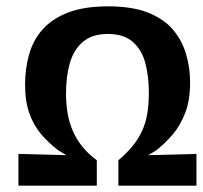

<svg xmlns="http://www.w3.org/2000/svg" viewBox="-20 -585 640 605"><path d="M38 0V-100L189 -96L164 -111Q135 -133 111 -160.5Q87 -188 73 -226.5Q59 -265 59 -318Q59 -368 71.5 -413Q84 -458 114 -492Q144 -526 194.5 -545.5Q245 -565 321 -565Q397 -565 447 -545Q497 -525 525.5 -491Q554 -457 566.5 -414Q579 -371 579 -326Q579 -269 563.5 -229Q548 -189 524 -161Q500 -133 472 -111L447 -96L599 -100V0H353V-80Q379 -102 397.5 -124.5Q416 -147 427.5 -172Q439 -197 444 -226.5Q449 -256 449 -293Q449 -344 438 -386Q427 -428 398.5 -453Q370 -478 320 -478Q270 -478 241 -453Q212 -428 200 -386Q188 -344 188 -290Q188 -258 193 -228.5Q198 -199 209.5 -172.5Q221 -146 239.5 -123Q258 -100 285 -80V0Z"/></svg>

Font: Alumni Sans ExtraBold
Style: Regular
Weight: 800
Designer: Robert E. Leuschke
Foundry: Robert E. Leuschke
Version: Version 1.018